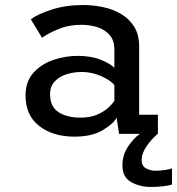

<svg xmlns="http://www.w3.org/2000/svg" viewBox="-20 -532 704 763"><path d="M276 11Q190.5 11 136 -31.2Q81.5 -73.5 81.5 -152.5Q81.5 -208 112.8 -242.8Q144 -277.5 191.8 -293.8Q239.5 -310 288.5 -310Q342.5 -310 381.5 -294Q420.5 -278 434.5 -262.5V-334.5Q434.5 -371 415.8 -392.8Q397 -414.5 367 -424Q337 -433.5 303.5 -433.5Q253 -433.5 210.8 -415.8Q168.5 -398 147 -382L102.5 -455.5Q129 -475.5 185 -493.8Q241 -512 310.5 -512Q349 -512 388.2 -504Q427.5 -496 460.2 -477Q493 -458 513 -426.2Q533 -394.5 533 -347V-76H607.5V0H453L443.5 -64Q430 -39.5 387.2 -14.2Q344.5 11 276 11ZM300.5 -64.5Q338 -64.5 365 -76Q392 -87.5 409.5 -103.2Q427 -119 434.5 -131.5V-193.5Q421 -212 383.2 -229Q345.5 -246 305 -246Q273.5 -246 244.8 -237Q216 -228 197.5 -208.5Q179 -189 179 -157Q179 -108.5 212.2 -86.5Q245.5 -64.5 300.5 -64.5ZM663.5 137V201.5Q648.5 206 625.8 208.5Q603 211 579.5 211Q535.5 211 501 191.5Q466.5 172 466.5 125.5Q466.5 84 489.2 50Q512 16 536 0H607Q583.5 19 563.2 48Q543 77 543 104.5Q543 128.5 561 137.5Q579 146.5 598 146.5Q615 146.5 634.2 143.8Q653.5 141 663.5 137Z"/></svg>

Font: Trispace
Style: Regular
Weight: 400
Designer: Tyler Finck
Foundry: Etcetera Type Company
Version: Version 1.210; ttfautohint (v1.8.3)